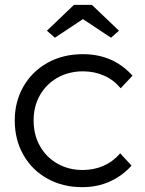

<svg xmlns="http://www.w3.org/2000/svg" viewBox="-20 -763 601 794"><path d="M41 -265Q41 -342 76.5 -404.5Q112 -467 176 -503Q240 -539 323 -539Q448 -539 528 -450L479 -398Q451 -432 411 -450Q371 -468 323 -468Q265 -468 218.5 -442Q172 -416 145.5 -370Q119 -324 119 -265Q119 -205 145.5 -158.5Q172 -112 218 -86Q264 -60 322 -60Q369 -60 408.5 -77.5Q448 -95 477 -129L524 -78Q485 -35 433.5 -12Q382 11 320 11Q240 11 176.5 -24Q113 -59 77 -122Q41 -185 41 -265ZM174 -636 286 -743H360L472 -636L439 -607L323 -684L207 -607Z"/></svg>

Font: Lexend HM
Style: Regular
Weight: 400
Designer: Bonnie Shaver-Troup, Thomas Jockin, Octavio Pardo
Foundry: Lexend
Version: Version 1.091